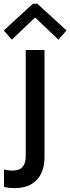

<svg xmlns="http://www.w3.org/2000/svg" viewBox="-47 -784 373 1018"><path d="M29.3 213.4Q14.6 213.4 1.2 211.9Q-12.2 210.4 -25.9 207.5V114.3Q-14.6 117.7 -2.4 119.1Q9.8 120.6 19.5 120.6Q54.7 120.6 72 101.6Q89.4 82.5 89.4 46.4V-519H189V50.8Q189 97.2 172.1 134Q155.3 170.9 119.9 192.1Q84.5 213.4 29.3 213.4ZM15.6 -573.7 -26.9 -622.6 127.4 -764.2H150.9L305.7 -622.6L262.7 -573.7L141.1 -689.5H137.2Z"/></svg>

Font: Reddit Sans Medium
Style: Regular
Weight: 500
Designer: Stephen Hutchings
Foundry: Reddit
Version: Version 1.014